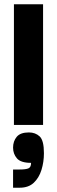

<svg xmlns="http://www.w3.org/2000/svg" viewBox="-20 -583 266 896"><path d="M45 0V-563H181V0ZM41 293V208H72Q99 208 112 203Q125 198 125 177Q77 177 59 156Q41 135 41 106Q41 76 58 55.5Q75 35 115 35Q145 35 165 53.5Q185 72 185 132Q185 173 173.5 210Q162 247 137.5 270Q113 293 72 293Z"/></svg>

Font: Darker Grotesque Light Black
Style: Regular
Weight: 900
Version: Version 1.000;gftools[0.9.28]